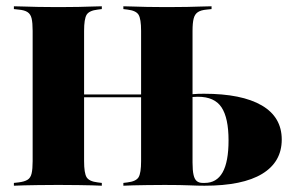

<svg xmlns="http://www.w3.org/2000/svg" viewBox="-20 -591 931 611"><path d="M498.4 -2.4Q471.8 -2.4 447.6 -2Q423.4 -1.6 404.4 -1.2Q385.5 -0.8 372.6 0V-8.9L385.5 -10.5Q412.9 -13.7 421 -27Q429 -40.3 429 -78.2V-201.6H592.7V-73.4Q592.7 -48.4 596 -34.3Q599.2 -20.2 606.5 -14.5Q613.7 -8.9 625 -8.9H631.5Q669.4 -8.9 688.3 -42.3Q707.3 -75.8 707.3 -144.4Q707.3 -215.3 685.1 -249.2Q662.9 -283.1 609.7 -283.1Q599.2 -283.1 590.7 -282.3Q582.3 -281.5 570.2 -279.8V-287.9Q583.1 -290.3 596 -291.5Q608.9 -292.7 629 -292.7Q749.2 -292.7 812.9 -255.6Q876.6 -218.5 876.6 -146.8Q876.6 -75.8 814.5 -37.9Q752.4 0 630.6 0Q610.5 0 582.3 -1.2Q554 -2.4 510.5 -2.4ZM83.9 -369.4V-492.7Q83.9 -518.5 80.6 -532.3Q77.4 -546 67.7 -552.4Q58.1 -558.9 38.7 -560.5L24.2 -562.1V-571Q37.9 -571 57.3 -570.2Q76.6 -569.4 101.2 -569Q125.8 -568.5 153.2 -568.5H165.3H178.2Q206.5 -568.5 229.8 -569Q253.2 -569.4 272.6 -570.2Q291.9 -571 304 -571V-562.1L291.1 -560.5Q263.7 -557.3 255.6 -544Q247.6 -530.6 247.6 -492.7V-369.4ZM429 -201.6V-492.7Q429 -530.6 421 -544Q412.9 -557.3 385.5 -560.5L372.6 -562.1V-571Q385.5 -571 404.4 -570.2Q423.4 -569.4 447.6 -569Q471.8 -568.5 498.4 -568.5H511.3H523.4Q551.6 -568.5 575.8 -569Q600 -569.4 620.2 -570.2Q640.3 -571 653.2 -571V-562.1L637.9 -560.5Q619.4 -558.9 609.7 -552.4Q600 -546 596.4 -532.3Q592.7 -518.5 592.7 -492.7V-201.6ZM153.2 -2.4Q125.8 -2.4 101.2 -2Q76.6 -1.6 57.3 -1.2Q37.9 -0.8 24.2 0V-8.9L38.7 -10.5Q58.1 -12.9 67.7 -19Q77.4 -25 80.6 -39.1Q83.9 -53.2 83.9 -78.2V-369.4H247.6V-78.2Q247.6 -40.3 255.6 -27Q263.7 -13.7 291.1 -10.5L304 -8.9V0Q291.9 -0.8 272.6 -1.2Q253.2 -1.6 229.8 -2Q206.5 -2.4 178.2 -2.4H165.3ZM179 -281.5V-290.3H497.6V-281.5Z"/></svg>

Font: Playfair 144pt SemiCondensed Black
Style: Regular
Weight: 900
Width: 4
Designer: Claus Eggers Sørensen
Foundry: Claus Eggers Sørensen
Version: Version 2.203